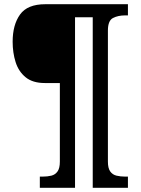

<svg xmlns="http://www.w3.org/2000/svg" viewBox="-20 -780 667 911"><path d="M169 111V58H182Q205 58 223.5 53.5Q242 49 253 33.5Q264 18 264 -13V-386H193Q135 -386 101.5 -413.5Q68 -441 54 -485.5Q40 -530 40 -582Q40 -662 75 -711Q110 -760 195 -760H587V-707H574Q540 -707 516 -694.5Q492 -682 492 -635V-13Q492 18 503 33.5Q514 49 533 53.5Q552 58 574 58H587V111H420V-698H336V111Z"/></svg>

Font: Noto Serif Gujarati
Style: Bold
Weight: 700
Version: Version 2.102